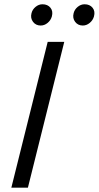

<svg xmlns="http://www.w3.org/2000/svg" viewBox="-20 -869 457 889"><path d="M32.5 0 200.8 -675H277.5L109.2 0ZM363.3 -750.8Q340.8 -750.8 327.9 -767.9Q315 -785 320.8 -807.5Q325 -825 339.6 -837.1Q354.2 -849.2 371.7 -849.2Q395.8 -849.2 408.8 -832.9Q421.7 -816.7 415 -792.5Q410 -775 395.4 -762.9Q380.8 -750.8 363.3 -750.8ZM168.3 -750.8Q145.8 -750.8 132.9 -767.9Q120 -785 125.8 -807.5Q130 -825 144.6 -837.1Q159.2 -849.2 176.7 -849.2Q200.8 -849.2 213.8 -832.9Q226.7 -816.7 220 -792.5Q215 -775 200.4 -762.9Q185.8 -750.8 168.3 -750.8Z"/></svg>

Font: Funnel Sans Light Light
Style: Italic
Weight: 300
Italic angle: -14.036°
Version: Version 1.000